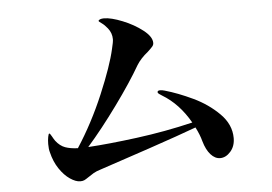

<svg xmlns="http://www.w3.org/2000/svg" viewBox="-48 -782 1096 775"><g transform="rotate(-5 500.0 -394.5)"><path d="M879 -191Q879 -158 860 -136.5Q841 -115 818 -115Q797 -115 779.5 -134.5Q762 -154 752 -189Q745 -216 729 -247Q662 -222 533.5 -178.5Q405 -135 335 -112Q315 -106 304 -99.5Q293 -93 280 -84Q270 -77 263.5 -74Q257 -71 247 -71Q229 -71 206 -86.5Q183 -102 163.5 -131Q144 -160 135 -198Q131 -211 131 -232Q131 -247 133.5 -260.5Q136 -274 139 -274Q142 -274 148.5 -262Q155 -250 160 -243Q177 -221 198 -213.5Q219 -206 249 -205Q312 -302 359 -413.5Q406 -525 421 -592Q428 -620 428 -631Q428 -656 412 -676Q400 -691 388.5 -699Q377 -707 377 -709Q377 -713 383.5 -715.5Q390 -718 399 -718Q428 -718 474 -699.5Q520 -681 554.5 -654Q589 -627 589 -602Q589 -594 583.5 -587.5Q578 -581 564 -568Q534 -544 518 -518Q480 -452 415 -362.5Q350 -273 291 -206Q374 -211 489.5 -226Q605 -241 718 -268Q673 -347 606 -387Q599 -391 594 -395Q589 -399 589 -402Q589 -409 600 -409Q608 -409 618 -406Q671 -391 731 -362.5Q791 -334 835 -290Q879 -246 879 -191Z"/></g></svg>

Font: Shippori Mincho
Style: Bold
Weight: 700
Designer: FONTDASU
Foundry: FONTDASU / Google Inc. / but / Adobe
Version: Version 3.110; ttfautohint (v1.8.3)